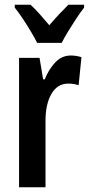

<svg xmlns="http://www.w3.org/2000/svg" viewBox="-20 -786 373 806"><path d="M277 -553Q287 -553 298 -551.5Q309 -550 322 -546L310 -428Q292 -435 266 -435Q221 -435 196 -392Q171 -349 171 -279V0H60V-543H146L161 -453H168Q184 -494 211.5 -523.5Q239 -553 277 -553ZM136 -606Q126 -626 110 -653Q94 -680 76 -707Q58 -734 42 -754V-766H108Q126 -750 146 -727.5Q166 -705 187 -680Q211 -708 228.5 -726.5Q246 -745 267 -766H333V-754Q318 -735 300.5 -708.5Q283 -682 266.5 -655Q250 -628 239 -606Z"/></svg>

Font: Noto Sans Lao UI ExtCond SemBd
Style: Regular
Weight: 600
Width: 2
Designer: Monotype Design Team
Foundry: Monotype Imaging Inc.
Version: Version 2.000; ttfautohint (v1.8.4.7-5d5b)